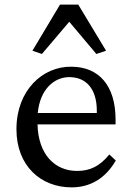

<svg xmlns="http://www.w3.org/2000/svg" viewBox="-20 -800 563 829"><path d="M289 9C369 9 435 -29 480 -107L452 -133C411 -83 370 -62 313 -62C215 -62 145 -135 142 -263H479V-283C479 -431 407 -511 289 -512C164 -514 51 -410 51 -242C51 -84 156 9 289 9ZM120 -581 161 -567 279 -706 396 -567 438 -581 318 -780H239ZM143 -312C153 -416 215 -467 279 -467C353 -467 398 -415 398 -322V-312Z"/></svg>

Font: TPK Tissa Web Quiz
Style: Regular
Weight: 400
Designer: Jacques Le Bailly, Suppakit Chalermlarp | Katatrad Co.,Ltd.
Foundry: Jacques Le Bailly, Cadson Demak Co.,Ltd.
Version: Version 5.000;Glyphs 3.1.2 (3151)